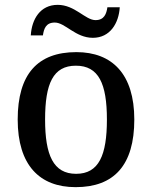

<svg xmlns="http://www.w3.org/2000/svg" viewBox="-20 -762 627 792"><path d="M363 -606C434 -606 470 -666 474 -732H423C419 -705 410 -679 374 -679C332 -679 289 -742 218 -742C146 -742 111 -683 107 -616H157C161 -643 169 -669 206 -669C249 -669 291 -606 363 -606ZM292 10C451 10 534 -81 534 -269C534 -456 443 -547 295 -547C135 -547 53 -456 53 -269C53 -81 143 10 292 10ZM294 -45C200 -45 166 -122 166 -269C166 -417 199 -491 293 -491C387 -491 421 -417 421 -269C421 -122 388 -45 294 -45Z"/></svg>

Font: Noto Serif Georgian Medium
Style: Regular
Weight: 500
Designer: Monotype Design Team, Akaki Razmadze
Foundry: Google LLC
Version: Version 2.003